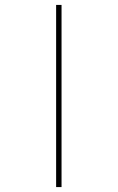

<svg xmlns="http://www.w3.org/2000/svg" viewBox="-20 -760 478 780"><path d="M208 0V-740H230V0Z"/></svg>

Font: Lexend Zetta Thin
Style: Regular
Weight: 250
Version: Version 1.007